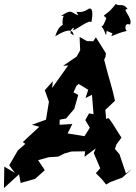

<svg xmlns="http://www.w3.org/2000/svg" viewBox="-22 -925 693 977"><path d="M455 -146 488 -69 466 -44 497 -12 518 14 540 1 600 -21 651 -66 619 -42 586 -140 563 -167 570 -189 596 -225C573 -258 555 -294 531 -324L518 -320L514 -366L563 -412L552 -460C543 -490 536 -521 527 -549L508 -621L515 -637L517 -654L466 -735L452 -715L420 -716L383 -737L386 -669L368 -637L299 -590L325 -592L243 -477L247 -512L206 -466L227 -407L212 -316L140 -290L178 -280L94 -202L107 -193L69 -160L25 -84L54 -45L0 -77L-2 32L75 -38L83 6L157 -15L206 -59L172 -110L226 -125L274 -128L306 -144L341 -154L411 -155L408 -127L465 -170ZM280 -265 282 -316 314 -322 356 -371 376 -442 352 -455 367 -488 378 -498 427 -468 413 -426 446 -443 454 -344 431 -348 412 -314 435 -275 408 -232 322 -246 346 -294 262 -289ZM337 -756C334 -782 369 -794 347 -770C370 -774 430 -827 443 -812C454 -868 445 -886 431 -881C373 -842 354 -887 377 -847C335 -861 346 -882 289 -844C325 -841 295 -867 296 -808C304 -786 282 -813 259 -740C346 -795 351 -758 353 -745ZM551 -755C532 -726 559 -754 625 -768C615 -765 607 -813 639 -800C658 -833 591 -884 628 -878C604 -914 587 -889 567 -905C548 -877 498 -834 544 -875C490 -832 507 -852 519 -832C497 -775 499 -800 495 -790C520 -761 515 -723 521 -768Z"/></svg>

Font: Asimov Aggro
Style: CondIt
Weight: 500
Designer: Google
Version: Version 2.000980; 2014